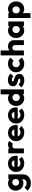

<svg xmlns="http://www.w3.org/2000/svg" viewBox="2484 -3250 984 5992"><g transform="rotate(-90 2976.0 -254.0)"><path d="M260 218Q180 218 119.5 190.5Q59 163 24 113L118 19Q144 50 176.5 66Q209 82 255 82Q312 82 344.5 54Q377 26 377 -25V-149L403 -255L380 -361V-486H530V-29Q530 46 495 101Q460 156 399 187Q338 218 260 218ZM253 -15Q186 -15 134 -47Q82 -79 52 -134Q22 -189 22 -256Q22 -324 52 -378.5Q82 -433 134 -464.5Q186 -496 253 -496Q303 -496 342.5 -477.5Q382 -459 406.5 -425.5Q431 -392 434 -348V-163Q431 -120 406.5 -86.5Q382 -53 342 -34Q302 -15 253 -15ZM282 -151Q314 -151 337.5 -165Q361 -179 373.5 -202.5Q386 -226 386 -256Q386 -286 373.5 -310Q361 -334 337.5 -348Q314 -362 282 -362Q251 -362 227 -348Q203 -334 190 -310Q177 -286 177 -256Q177 -228 190 -203.5Q203 -179 226.5 -165Q250 -151 282 -151Z M878 11Q799 11 737.5 -21.5Q676 -54 641 -112Q606 -170 606 -243Q606 -316 640.5 -373.5Q675 -431 734 -464Q793 -497 867 -497Q939 -497 994 -466Q1049 -435 1080.5 -380Q1112 -325 1112 -254Q1112 -241 1110.5 -226.5Q1109 -212 1105 -193L686 -192V-297L1040 -298L974 -254Q973 -296 961 -323.5Q949 -351 925.5 -365.5Q902 -380 868 -380Q832 -380 805.5 -363.5Q779 -347 764.5 -317Q750 -287 750 -244Q750 -201 765.5 -170.5Q781 -140 809.5 -123.5Q838 -107 877 -107Q913 -107 942 -119.5Q971 -132 993 -157L1077 -73Q1041 -31 990 -10Q939 11 878 11Z M1186 0V-486H1339V0ZM1339 -267 1275 -317Q1294 -402 1339 -449Q1384 -496 1464 -496Q1499 -496 1525.5 -485.5Q1552 -475 1572 -453L1481 -338Q1471 -349 1456 -355Q1441 -361 1422 -361Q1384 -361 1361.5 -337.5Q1339 -314 1339 -267Z M1839 11Q1760 11 1698.5 -21.5Q1637 -54 1602 -112Q1567 -170 1567 -243Q1567 -316 1601.5 -373.5Q1636 -431 1695 -464Q1754 -497 1828 -497Q1900 -497 1955 -466Q2010 -435 2041.5 -380Q2073 -325 2073 -254Q2073 -241 2071.5 -226.5Q2070 -212 2066 -193L1647 -192V-297L2001 -298L1935 -254Q1934 -296 1922 -323.5Q1910 -351 1886.5 -365.5Q1863 -380 1829 -380Q1793 -380 1766.5 -363.5Q1740 -347 1725.5 -317Q1711 -287 1711 -244Q1711 -201 1726.5 -170.5Q1742 -140 1770.5 -123.5Q1799 -107 1838 -107Q1874 -107 1903 -119.5Q1932 -132 1954 -157L2038 -73Q2002 -31 1951 -10Q1900 11 1839 11Z M2387 11Q2308 11 2246.5 -21.5Q2185 -54 2150 -112Q2115 -170 2115 -243Q2115 -316 2149.5 -373.5Q2184 -431 2243 -464Q2302 -497 2376 -497Q2448 -497 2503 -466Q2558 -435 2589.5 -380Q2621 -325 2621 -254Q2621 -241 2619.5 -226.5Q2618 -212 2614 -193L2195 -192V-297L2549 -298L2483 -254Q2482 -296 2470 -323.5Q2458 -351 2434.5 -365.5Q2411 -380 2377 -380Q2341 -380 2314.5 -363.5Q2288 -347 2273.5 -317Q2259 -287 2259 -244Q2259 -201 2274.5 -170.5Q2290 -140 2318.5 -123.5Q2347 -107 2386 -107Q2422 -107 2451 -119.5Q2480 -132 2502 -157L2586 -73Q2550 -31 2499 -10Q2448 11 2387 11Z M2902 10Q2833 10 2779.5 -23Q2726 -56 2695.5 -113Q2665 -170 2665 -243Q2665 -316 2695.5 -373Q2726 -430 2779.5 -463Q2833 -496 2902 -496Q2952 -496 2992.5 -477Q3033 -458 3059.5 -424.5Q3086 -391 3089 -348V-143Q3086 -100 3060 -65.5Q3034 -31 2993 -10.5Q2952 10 2902 10ZM2929 -128Q2962 -128 2986 -142.5Q3010 -157 3024 -183Q3038 -209 3038 -243Q3038 -277 3024.5 -302.5Q3011 -328 2986.5 -343Q2962 -358 2930 -358Q2898 -358 2873.5 -343Q2849 -328 2834.5 -302Q2820 -276 2820 -243Q2820 -210 2834 -184Q2848 -158 2873 -143Q2898 -128 2929 -128ZM3182 0H3032V-131L3055 -249L3029 -367V-726H3182Z M3467 12Q3424 12 3382.5 1Q3341 -10 3305.5 -30.5Q3270 -51 3245 -78L3332 -166Q3356 -140 3389 -125.5Q3422 -111 3461 -111Q3488 -111 3502.5 -119Q3517 -127 3517 -141Q3517 -159 3499.5 -168.5Q3482 -178 3455 -185.5Q3428 -193 3398 -202Q3368 -211 3341 -227Q3314 -243 3297 -271.5Q3280 -300 3280 -344Q3280 -391 3304 -425.5Q3328 -460 3372 -480Q3416 -500 3475 -500Q3537 -500 3589.5 -478.5Q3642 -457 3675 -415L3588 -327Q3565 -354 3536.5 -365Q3508 -376 3481 -376Q3455 -376 3442 -368.5Q3429 -361 3429 -347Q3429 -332 3446 -323Q3463 -314 3490 -307Q3517 -300 3547 -290Q3577 -280 3604 -263Q3631 -246 3648 -217.5Q3665 -189 3665 -143Q3665 -72 3611.5 -30Q3558 12 3467 12Z M3983 11Q3908 11 3847 -22Q3786 -55 3751 -113Q3716 -171 3716 -243Q3716 -316 3751.5 -373.5Q3787 -431 3848 -464Q3909 -497 3985 -497Q4042 -497 4089.5 -477.5Q4137 -458 4174 -419L4076 -321Q4059 -340 4036.5 -349Q4014 -358 3985 -358Q3952 -358 3926.5 -343.5Q3901 -329 3886.5 -303.5Q3872 -278 3872 -244Q3872 -210 3886.5 -184Q3901 -158 3927 -143Q3953 -128 3985 -128Q4015 -128 4038.5 -138.5Q4062 -149 4079 -168L4176 -70Q4138 -30 4090 -9.5Q4042 11 3983 11Z M4565 0V-277Q4565 -315 4541.5 -338.5Q4518 -362 4482 -362Q4457 -362 4438 -351.5Q4419 -341 4408 -321.5Q4397 -302 4397 -277L4338 -306Q4338 -363 4362 -406Q4386 -449 4429 -472.5Q4472 -496 4528 -496Q4585 -496 4628 -472.5Q4671 -449 4694.5 -407.5Q4718 -366 4718 -311V0ZM4244 0V-726H4397V0Z M5019 10Q4952 10 4899.5 -23Q4847 -56 4816.5 -113Q4786 -170 4786 -243Q4786 -316 4816.5 -373Q4847 -430 4899.5 -463Q4952 -496 5019 -496Q5068 -496 5107.5 -477Q5147 -458 5172 -424.5Q5197 -391 5200 -348V-138Q5197 -95 5172.5 -61.5Q5148 -28 5108 -9Q5068 10 5019 10ZM5050 -128Q5099 -128 5129 -160.5Q5159 -193 5159 -243Q5159 -277 5145.5 -303Q5132 -329 5107.5 -343.5Q5083 -358 5051 -358Q5019 -358 4994.5 -343.5Q4970 -329 4955.5 -303Q4941 -277 4941 -243Q4941 -210 4955 -184Q4969 -158 4994 -143Q5019 -128 5050 -128ZM5153 0V-131L5176 -249L5153 -367V-486H5303V0Z M5691 10Q5642 10 5601 -9Q5560 -28 5534 -61.5Q5508 -95 5504 -138V-343Q5508 -386 5534 -421Q5560 -456 5601 -476Q5642 -496 5691 -496Q5760 -496 5813.5 -463Q5867 -430 5897.5 -373Q5928 -316 5928 -243Q5928 -170 5897.5 -113Q5867 -56 5813.5 -23Q5760 10 5691 10ZM5663 -128Q5696 -128 5720.5 -143Q5745 -158 5759 -184Q5773 -210 5773 -243Q5773 -277 5759 -303Q5745 -329 5720.5 -343.5Q5696 -358 5664 -358Q5632 -358 5607.5 -343.5Q5583 -329 5569 -303Q5555 -277 5555 -243Q5555 -210 5568.5 -184Q5582 -158 5607 -143Q5632 -128 5663 -128ZM5411 205V-486H5564V-361L5539 -243L5562 -125V205Z"/></g></svg>

Font: Outfit-Bold
Style: Bold
Weight: 700
Designer: Rodrigo Fuenzalida
Foundry: fragTYPE
Version: Version 1.000